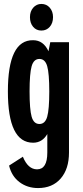

<svg xmlns="http://www.w3.org/2000/svg" viewBox="-20 -714 420 974"><path d="M173 240Q119 240 79 210Q39 180 26 126L96 81Q122 145 168 145Q220 145 220 60V-34Q194 10 148 10Q20 10 20 -250Q20 -512 148 -510Q200 -510 226 -454L235 -500H330V60Q330 143 288 191.5Q246 240 173 240ZM140.5 -122Q151 -85 180 -85Q209 -85 219.5 -122Q230 -159 230 -250Q230 -341 219.5 -378Q209 -415 180 -415Q151 -415 140.5 -378Q130 -341 130 -250Q130 -159 140.5 -122ZM190 -694Q216 -694 232.5 -675Q249 -656 249 -627Q249 -597 232.5 -578Q216 -559 190 -559Q164 -559 148 -578Q132 -597 132 -627Q132 -656 148.5 -675Q165 -694 190 -694Z"/></svg>

Font: Gully ECD Medium
Style: Regular
Weight: 500
Width: 2
Designer: jaikishan Patel
Foundry: MagicType
Version: Version 1.000;Glyphs 3.2 (3242)